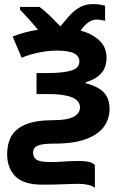

<svg xmlns="http://www.w3.org/2000/svg" viewBox="-20 -694 595 941"><path d="M435 -674Q458 -674 473 -671Q488 -668 495 -666V-592Q489 -594 477 -596Q465 -598 452 -598Q432 -598 412 -583.5Q392 -569 375 -544Q429 -530 465.5 -497Q502 -464 502 -411Q502 -362 474.5 -333Q447 -304 400 -291V-286Q433 -278 459.5 -263.5Q486 -249 501.5 -224.5Q517 -200 517 -159Q517 -114 491 -75.5Q465 -37 405 -13.5Q345 10 242 10Q200 10 178.5 15.5Q157 21 149.5 31Q142 41 142 54Q142 79 160.5 89.5Q179 100 222 100Q258 100 280.5 98.5Q303 97 321.5 96Q340 95 364 95Q400 95 419 100.5Q438 106 445 115V227Q435 217 412 212Q389 207 369 207Q336 207 292 209Q248 211 188 211Q95 211 55 170Q15 129 15 61Q15 10 36 -27Q57 -64 107 -84.5Q157 -105 243 -105Q309 -105 340.5 -121.5Q372 -138 372 -168Q372 -233 217 -233H159V-336H214Q288 -336 328.5 -348Q369 -360 369 -393Q369 -419 343 -432.5Q317 -446 258 -446Q219 -446 173 -437Q127 -428 86 -411L42 -515Q70 -526 100.5 -534.5Q131 -543 166 -548Q145 -574 120.5 -601Q96 -628 78 -647V-660H174Q196 -644 222 -619Q248 -594 276 -565Q295 -588 317 -613.5Q339 -639 368 -656.5Q397 -674 435 -674Z"/></svg>

Font: Noto IKEA Latin
Style: Bold
Weight: 700
Designer: Monotype Design Team
Foundry: Monotype Imaging Inc.
Version: Version 1.0